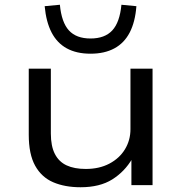

<svg xmlns="http://www.w3.org/2000/svg" viewBox="-20 -779 765 808"><path d="M319 9Q253 9 204 -12Q155 -33 128 -81.5Q101 -130 101 -212V-490H194V-217Q194 -164 211 -131Q228 -98 260.5 -83Q293 -68 341 -68Q398 -68 440.5 -90.5Q483 -113 506 -151Q529 -189 529 -235V-490H622V0H533V-112H537Q505 -57 452.5 -24Q400 9 319 9ZM361 -553Q302 -553 261 -575.5Q220 -598 197 -642.5Q174 -687 168 -753L232 -759Q239 -685 270 -651Q301 -617 361 -617Q421 -617 452.5 -651Q484 -685 491 -759L554 -753Q549 -687 526 -642.5Q503 -598 461.5 -575.5Q420 -553 361 -553Z"/></svg>

Font: Nunito Sans 10pt Expanded
Style: Regular
Weight: 400
Width: 7
Designer: Vernon Adams
Foundry: Vernon Adams
Version: Version 3.101;gftools[0.9.27]